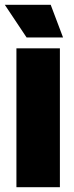

<svg xmlns="http://www.w3.org/2000/svg" viewBox="-28 -775 308 795"><path d="M40 -575H220V0H40ZM233 -620H82L-8 -755H182Z"/></svg>

Font: Protest Strike
Style: Regular
Weight: 400
Designer: Octavio Pardo
Foundry: Ashler Design
Version: Version 2.005; ttfautohint (v1.8.4.7-5d5b)